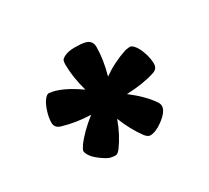

<svg xmlns="http://www.w3.org/2000/svg" viewBox="-98 -877 821 756"><g transform="rotate(-30 313.0 -498.5)"><path d="M104 -481Q80 -489 80 -512Q80 -535 89 -562.5Q98 -590 109.5 -604.5Q121 -619 130 -618Q183 -613 261 -558Q242 -626 242 -683Q242 -694 244.5 -701Q247 -708 263.5 -715.5Q280 -723 308 -723Q336 -723 351.5 -719.5Q367 -716 374 -708Q383 -698 383 -682Q383 -626 364 -558Q415 -594 476 -614Q485 -615 494.5 -616.5Q504 -618 516 -603.5Q528 -589 537 -562Q546 -535 546 -511.5Q546 -488 522 -481Q471 -464 394 -461Q453 -416 483 -372Q490 -362 490 -352Q490 -327 449 -297Q417 -274 393 -274Q382 -274 370 -289Q335 -337 312 -396Q290 -335 256 -289Q244 -274 235.5 -274Q227 -274 214 -276.5Q201 -279 175.5 -297.5Q150 -316 140.5 -332Q131 -348 133.5 -355.5Q136 -363 143 -372H142Q174 -416 231 -461Q165 -463 104 -481Z"/></g></svg>

Font: Chango
Style: Regular
Weight: 400
Designer: Manuel Lupez
Foundry: Fontstage
Version: Version 1.001